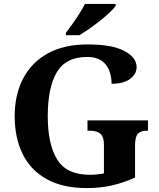

<svg xmlns="http://www.w3.org/2000/svg" viewBox="-20 -951 810 981"><path d="M424 10Q300 10 218 -36Q136 -82 95.5 -164.5Q55 -247 55 -358Q55 -466 97.5 -548.5Q140 -631 223 -677.5Q306 -724 428 -724Q553 -724 615.5 -690.5Q678 -657 678 -608Q678 -573 645 -548Q612 -523 550 -523Q550 -584 519.5 -622Q489 -660 426 -660Q316 -660 270 -581.5Q224 -503 224 -358Q224 -213 272.5 -135.5Q321 -58 438 -58Q477 -58 511 -65V-212Q511 -252 493 -267.5Q475 -283 440 -283H427V-336H736V-283H729Q698 -283 684 -267Q670 -251 670 -208V-44Q611 -17 551.5 -3.5Q492 10 424 10ZM317 -784Q332 -803 350.5 -829Q369 -855 386 -882Q403 -909 414 -931H571V-921Q562 -908 541 -888Q520 -868 492.5 -846Q465 -824 437 -804.5Q409 -785 385 -771H317Z"/></svg>

Font: Noto Serif
Style: Bold
Weight: 700
Designer: Monotype Design Team
Foundry: Monotype Imaging Inc.
Version: Version 2.014